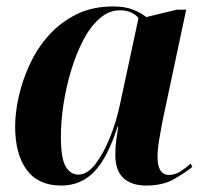

<svg xmlns="http://www.w3.org/2000/svg" viewBox="-20 -566 638 596"><path d="M170 10Q99 10 63 -38.5Q27 -87 27 -174Q27 -217 38.5 -267.5Q50 -318 73 -367.5Q96 -417 132 -457Q168 -497 217.5 -521.5Q267 -546 331 -546Q368 -546 393 -536Q418 -526 434 -513L529 -536H558L484 -188Q480 -167 474.5 -134.5Q469 -102 469 -79Q469 -23 505 -23Q523 -23 539.5 -33.5Q556 -44 572 -58L577 -48Q551 -27 517.5 -8.5Q484 10 433 10Q389 10 363.5 -13Q338 -36 338 -85Q338 -111 341 -131.5Q344 -152 347 -173H345Q314 -76 272.5 -33Q231 10 170 10ZM223 -24Q251 -24 276 -56.5Q301 -89 321 -138.5Q341 -188 352 -240L410 -510Q390 -534 352 -534Q318 -534 289 -508.5Q260 -483 238 -440.5Q216 -398 200.5 -346.5Q185 -295 177 -242Q169 -189 169 -142Q169 -74 184 -49Q199 -24 223 -24Z"/></svg>

Font: Noto Serif Display SemiCondensed
Style: Bold Italic
Weight: 700
Width: 4
Italic angle: -12°
Designer: Monotype Design Team
Foundry: Monotype Imaging Inc.
Version: Version 2.009